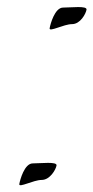

<svg xmlns="http://www.w3.org/2000/svg" viewBox="-20 -550 271 557"><path d="M36 -16C34 -4 77 -28 101 -28C125 -28 142 -58 144 -70C146 -82 99 -76 75 -76C51 -76 38 -28 36 -16ZM124 -468C122 -456 165 -480 189 -480C213 -480 229 -510 231 -522C233 -534 187 -528 163 -528C139 -528 126 -480 124 -468Z"/></svg>

Font: Corrode
Style: Ita
Weight: 400
Designer: Mew Too
Version: Version 0.532